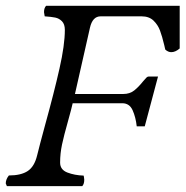

<svg xmlns="http://www.w3.org/2000/svg" viewBox="-49 -637 635 657"><path d="M239.3 -22Q239.3 -7.3 232.4 0H-25.4L-29.3 -9.3Q-29.3 -16.6 -26.4 -23.7Q-23.4 -30.8 -18.6 -36.6Q22.9 -36.6 45.9 -51.8Q68.8 -66.9 78.1 -105.5Q86.4 -139.6 104.5 -206.1Q136.2 -320.8 154.5 -402.1Q172.9 -483.4 172.9 -534.7Q172.9 -554.2 163.1 -564.2Q153.3 -574.2 139.9 -576.9Q126.5 -579.6 104 -581.1Q101.6 -592.3 101.6 -595.2Q101.6 -609.9 108.9 -617.2H565.9V-471.2Q551.3 -458.5 537.1 -458.5Q526.4 -458.5 516.6 -467.3Q516.1 -469.7 515.1 -473.4Q514.2 -477.1 513.2 -481.9Q505.9 -512.7 498.5 -532.5Q491.2 -552.2 476.1 -566.7Q460.9 -581.1 435.5 -581.1H295.4Q267.6 -581.1 258.8 -542L207.5 -315.4H373Q395 -315.4 410.2 -327.4Q425.3 -339.4 440.4 -358.4Q448.2 -367.7 451.9 -371.3Q455.6 -375 459 -375H491.7L446.3 -204.6H418.9Q415.5 -235.8 404.8 -259.8Q394 -283.7 369.6 -283.7H199.7Q196.3 -267.6 183.1 -220.2Q169.9 -173.8 163.3 -142.8Q156.7 -111.8 156.7 -80.6Q156.7 -56.2 181.6 -46.6Q206.5 -37.1 237.3 -36.1Q237.8 -33.7 238.5 -29.3Q239.3 -24.9 239.3 -22Z"/></svg>

Font: Radley
Style: Italic
Weight: 400
Italic angle: -12°
Designer: Vernon Adams
Foundry: Vernon Adams
Version: Version 1.003; ttfautohint (v1.6)